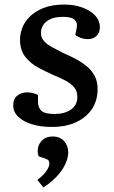

<svg xmlns="http://www.w3.org/2000/svg" viewBox="-20 -544 499 844"><path d="M221 -43Q264 -43 292 -62.5Q320 -82 320 -119Q320 -143 306.5 -159.5Q293 -176 270 -188.5Q247 -201 217 -213Q181 -229 147 -247.5Q113 -266 90.5 -295Q68 -324 68 -370Q68 -395 78 -421.5Q88 -448 111 -471Q134 -494 171.5 -509Q209 -524 263 -524Q305 -524 340.5 -511.5Q376 -499 397.5 -476.5Q419 -454 419 -424Q419 -400 404 -386Q389 -372 367 -372Q349 -372 333.5 -378Q318 -384 311 -391L317 -420Q322 -443 308.5 -456.5Q295 -470 258 -470Q223 -470 201.5 -460Q180 -450 170 -434Q160 -418 160 -399Q160 -379 173 -364Q186 -349 209 -336.5Q232 -324 258 -311Q286 -299 312.5 -285Q339 -271 361 -253Q383 -235 396 -210.5Q409 -186 409 -152Q409 -103 385 -66Q361 -29 316 -7.5Q271 14 208 14Q159 14 121 2.5Q83 -9 60.5 -30.5Q38 -52 38 -80Q38 -110 56.5 -124Q75 -138 99 -138Q112 -138 126 -134.5Q140 -131 147 -126V-96Q148 -68 163.5 -55.5Q179 -43 221 -43ZM171 280 144 247Q159 236 171 223.5Q183 211 190 198Q197 185 197 173Q197 166 193.5 161.5Q190 157 181 154L150 143Q143 124 147.5 104Q152 84 168.5 70Q185 56 211 56Q244 56 262 76.5Q280 97 280 126Q280 149 267.5 176.5Q255 204 230.5 230.5Q206 257 171 280Z"/></svg>

Font: Literata 18pt Medium
Style: Italic
Weight: 500
Italic angle: -2°
Designer: Latin by Veronika Burian and Jose Scaglione. Greek by Irene Vlachou. Cyrillic by Vera Evstafieva
Foundry: TypeTogether
Version: Version 3.103;gftools[0.9.29]